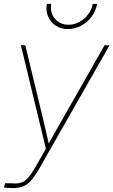

<svg xmlns="http://www.w3.org/2000/svg" viewBox="-39 -753 578 978"><path d="M-18.6 202.1 -13.2 180.2 21 180.7Q48.3 183.6 67.9 177.5Q87.4 171.4 104.7 151.6Q122.1 131.8 143.1 95.2L194.8 4.4L67.4 -522.5H89.8L176.3 -164.1Q185.5 -126.5 194.1 -88.9Q202.6 -51.3 210.9 -13.2H204.1Q225.6 -51.3 246.8 -88.9Q268.1 -126.5 289.6 -164.1L493.7 -522.5H519L162.6 103Q140.6 142.1 121.3 164.3Q102.1 186.5 80.1 195.8Q58.1 205.1 27.8 205.1Q14.2 205.1 4.9 204.3Q-4.4 203.6 -18.6 202.1ZM306.6 -605Q271 -605 244.6 -622.3Q218.3 -639.6 206.1 -668.7Q193.8 -697.8 199.7 -732.9H222.2Q214.8 -688.5 240.7 -657.7Q266.6 -627 310.1 -627Q339.4 -627 365.5 -641.4Q391.6 -655.8 409.9 -679.7Q428.2 -703.6 433.1 -732.9H455.6Q449.7 -697.8 428 -668.7Q406.2 -639.6 374.5 -622.3Q342.8 -605 306.6 -605Z"/></svg>

Font: Inter 28pt Thin
Style: Italic
Weight: 250
Italic angle: -9.3988°
Designer: Rasmus Andersson
Foundry: rsms
Version: Version 4.001;git-66647c0bb